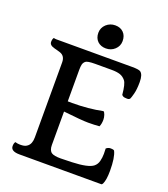

<svg xmlns="http://www.w3.org/2000/svg" viewBox="-168 -1072 1040 1190"><g transform="rotate(20 352.5 -477.5)"><path d="M43 0ZM590.3 -217.3Q603.5 -228.5 618.2 -228.5Q640.6 -228.5 644 -222.2Q663.1 -184.1 663.1 -96.2Q663.1 -35.2 649.4 -7.8Q645 0 640.1 0H101.1Q43 0 43 -34.7Q43 -53.2 50.8 -63Q67.4 -58.1 83 -58.1Q98.6 -58.1 109.9 -60.5Q121.1 -63 130.9 -70.8Q154.3 -88.9 154.3 -131.8V-626.5Q154.3 -668.9 120.1 -680.7Q110.4 -684.1 99.9 -686.8Q89.4 -689.5 79.8 -692.1Q70.3 -694.8 63 -698.2Q46.4 -707 46.4 -722.2Q46.4 -742.2 54.2 -751Q63 -748.5 71.8 -748.5H571.3Q616.2 -748.5 627.4 -740.2Q647.9 -725.6 647.9 -675.8Q647.9 -627.9 639.9 -597.7Q631.8 -567.4 628.4 -561.5Q623.5 -552.7 609.4 -552.7Q588.9 -552.7 581.3 -557.9Q573.7 -563 573.2 -565.4Q566.9 -635.3 551.3 -654.5Q535.6 -673.8 514.4 -680.9Q493.2 -688 459 -688H350.1Q298.3 -688 286.9 -677.7Q275.4 -667.5 272.5 -654.1Q269.5 -640.6 269.5 -619.6V-411.6L298.3 -411.1Q406.2 -411.1 498.5 -430.2Q505.4 -426.8 510.7 -410.9Q516.1 -395 516.1 -379.4Q516.1 -353 507.3 -333.5Q475.1 -330.6 433.1 -330.6Q391.1 -330.6 269.5 -344.2V-124Q269.5 -87.4 289.1 -74.7Q305.7 -64 348.6 -64L422.4 -65.9Q529.3 -69.8 561.5 -95.7Q579.6 -110.4 585.4 -134.3Q591.3 -158.2 591.3 -182.4Q591.3 -206.5 590.3 -217.3ZM378.4 -800.3Q361.8 -800.3 347.9 -805.4Q334 -810.5 323.7 -820.3Q302.2 -841.3 302.2 -876Q302.2 -909.2 327.1 -932.6Q352.1 -955.1 386.2 -955.1Q420.4 -955.1 440.9 -934.3Q461.4 -913.6 461.4 -878.4Q461.4 -845.2 436.5 -822.3Q412.6 -800.3 378.4 -800.3Z"/></g></svg>

Font: Quando
Style: Regular
Weight: 400
Version: Version 1.002